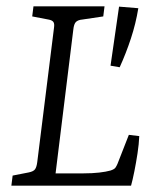

<svg xmlns="http://www.w3.org/2000/svg" viewBox="-20 -588 496 608"><path d="M388 -161 421 -157Q420 -132 415.5 -102.5Q411 -73 405.5 -45.5Q400 -18 395 0H16L20 -32L71 -42Q86 -45 91 -52Q96 -59 98 -75L151 -500Q153 -513 149 -518.5Q145 -524 134 -526L82 -536L86 -568H311L307 -536L240 -526Q228 -525 221 -519Q214 -513 212 -493L156 -39H245Q272 -39 294 -41.5Q316 -44 330 -48Q342 -52 345.5 -57Q349 -62 352 -69ZM330 -380 357 -567 418 -562Q410 -513 394.5 -466Q379 -419 359 -375Z"/></svg>

Font: Yrsa Light
Style: Italic
Weight: 300
Italic angle: -7.10001°
Designer: Anna Giedrys (Yrsa+Rasa design), David Brezina (Yrsa art-direction, Rasa art-direction, design)
Foundry: Rosetta Type Foundry
Version: Version 2.004